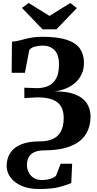

<svg xmlns="http://www.w3.org/2000/svg" viewBox="-20 -997 646 1284"><path d="M241.5 267Q171 267 122.8 245.2Q74.5 223.5 49.5 188.5Q24.5 153.5 24.5 113Q24.5 79 36.5 49Q48.5 19 74.5 -3.5Q100.5 -26 142.8 -38.8Q185 -51.5 246 -51.5Q296.5 -51.5 332 -67Q367.5 -82.5 386.8 -117.2Q406 -152 406 -208Q406 -253 389 -283.5Q372 -314 333.2 -330Q294.5 -346 228.5 -346L143 -341L142.5 -410.5L228.5 -407.5Q269 -407.5 302.2 -422Q335.5 -436.5 355 -471Q374.5 -505.5 374.5 -566Q374.5 -632.5 344 -662.2Q313.5 -692 267 -692Q238.5 -692 212 -684.8Q185.5 -677.5 175.5 -661L146.5 -510H58L60 -718.5Q82.5 -720 103.8 -725Q125 -730 147.8 -736Q170.5 -742 198.5 -746.5Q226.5 -751 263.5 -751Q365.5 -751 426.5 -730.8Q487.5 -710.5 514.5 -671.8Q541.5 -633 541.5 -577.5Q541.5 -535.5 526.5 -502.5Q511.5 -469.5 485 -445.2Q458.5 -421 422.5 -406Q386.5 -391 344.5 -385.5Q425 -387 478.5 -367Q532 -347 558.8 -309Q585.5 -271 585.5 -218.5Q585.5 -169.5 568.8 -127.8Q552 -86 515.5 -55.8Q479 -25.5 419.5 -8.5Q360 8.5 274 8.5Q241 9 219.2 16.8Q197.5 24.5 184.5 38Q171.5 51.5 165.8 69Q160 86.5 160 106.5Q160 133 171.8 156Q183.5 179 205.8 193Q228 207 259 207Q279.5 207 297.5 203.8Q315.5 200.5 330.2 194Q345 187.5 354.5 179L385.5 98H462.5L456.5 227Q427.5 240 377.2 253.5Q327 267 241.5 267ZM264.5 -801 127 -944 171.5 -977 311 -890.5 450 -977 494 -943 357.5 -801Z"/></svg>

Font: Merriweather 48pt ExtraBold
Style: Regular
Weight: 800
Version: Version 2.100